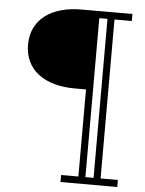

<svg xmlns="http://www.w3.org/2000/svg" viewBox="-60 -797 750 995"><g transform="rotate(5 315.5 -300.0)"><path d="M323 -339.5H382.5V113.5H292.5V150H588V113.5H498V-713.5H588V-750H323C170 -750 63 -678.5 63 -544.5C63 -411 170 -339.5 323 -339.5ZM461.5 113.5H419V-713.5H461.5Z"/></g></svg>

Font: Bodoni* 06pt Medium
Style: Regular
Weight: 500
Version: Version 2.3